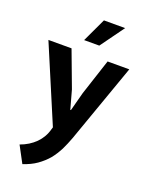

<svg xmlns="http://www.w3.org/2000/svg" viewBox="-174 -783 868 1131"><g transform="rotate(20 260.0 -217.0)"><path d="M208 -2 7 -477H152L237 -250L269 -134H273L304 -251L378 -477H514L339 17C329 44 318 70 306 95C293 120 278 144 261 165C243 186 222 205 198 222C174 239 146 252 113 263L58 160C95 147 127 127 152 102C177 77 195 46 204 11ZM408 -697 300 -548H205L275 -697Z"/></g></svg>

Font: Holmes&Hills Bold
Style: Bold
Weight: 500
Designer: Noopur Datye, Girish Dalvi, Yashodeep Gholap, Pallavi Karambelkar
Foundry: Ek Type
Version: ""